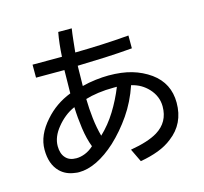

<svg xmlns="http://www.w3.org/2000/svg" viewBox="-116 -877 1151 1085"><g transform="rotate(-15 460.0 -335.0)"><path d="M127 -607H299Q301 -645 305 -680.5Q309 -716 315 -748H394Q389 -716 385.5 -682Q382 -648 378 -611Q453 -612 532.5 -615.5Q612 -619 693 -626V-551Q612 -544 532.5 -540.5Q453 -537 372 -535Q372 -523 371.5 -507Q371 -491 371 -475Q371 -459 370.5 -444Q370 -429 370 -417Q408 -427 449.5 -432Q491 -437 525 -437Q603 -437 661 -420Q719 -403 767 -369Q858 -303 858 -189Q858 -66 765 4Q730 32 682.5 50Q635 68 577 78Q568 58 558.5 39.5Q549 21 540 1Q645 -17 699 -50Q776 -97 776 -189Q776 -249 732 -296Q713 -316 690 -329.5Q667 -343 635 -351Q604 -260 554 -187.5Q504 -115 443 -58Q386 -6 330.5 21Q275 48 224 48Q218 48 212.5 47.5Q207 47 202 46Q148 40 114 6Q68 -40 68 -125Q68 -210 140 -290Q201 -360 291 -395Q291 -423 292 -459.5Q293 -496 293 -531H127ZM536 -363Q488 -363 445 -357Q402 -351 370 -341Q371 -284 377.5 -227Q384 -170 398 -119Q449 -167 488 -230Q527 -293 555 -363ZM293 -314Q261 -300 235 -279Q209 -258 189 -233Q145 -180 145 -125Q145 -104 150.5 -86.5Q156 -69 167 -57Q188 -32 230 -32Q255 -32 281.5 -42.5Q308 -53 332 -75Q313 -124 304 -188.5Q295 -253 293 -314Z"/></g></svg>

Font: BM YEONSUNG
Style: Regular
Weight: 400
Designer: Bongjin Kim; Myungsoo Han; Jaehyun Keum; Jihee Min; Dokyung Lee; Chorong Kim; Jooyeon Kang; Sang-a Kim;
Foundry: Sandoll Communications Inc.
Version: Version 1.000;PS 1;hotconv 16.6.51;makeotf.lib2.5.65220